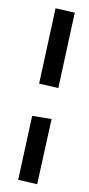

<svg xmlns="http://www.w3.org/2000/svg" viewBox="-95 -823 430 927"><g transform="rotate(10 119.5 -360.0)"><path d="M99 -786 194 -781 179 -409 84 -414ZM159 66 65 61 78 -255 173 -256Z"/></g></svg>

Font: ZCOOL KuaiLe
Style: Regular
Weight: 400
Designer: Lui Bingke
Foundry: ZCOOL
Version: Version 2.000